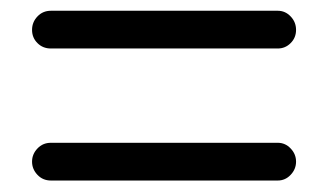

<svg xmlns="http://www.w3.org/2000/svg" viewBox="-20 -542 595 348"><path d="M72.3 -454.1Q57.6 -454.1 47.9 -463.9Q38.1 -473.6 38.1 -487.8Q38.1 -502 47.9 -512.2Q57.6 -522.5 72.3 -522.5H483.4Q497.1 -522.5 506.8 -512.2Q516.6 -502 516.6 -487.8Q516.6 -473.6 506.8 -463.9Q497.1 -454.1 483.4 -454.1ZM72.3 -214.8Q57.6 -214.8 47.9 -225.1Q38.1 -235.4 38.1 -249Q38.1 -262.7 47.9 -272.9Q57.6 -283.2 72.3 -283.2H483.4Q497.1 -283.2 506.8 -272.9Q516.6 -262.7 516.6 -249Q516.6 -235.4 506.8 -225.1Q497.1 -214.8 483.4 -214.8Z"/></svg>

Font: Gen Jyuu GothicX Regular
Style: Regular
Weight: 400
Designer: [Source Han Sans]
Ryoko NISHIZUKA  (kana & ideographs); Paul D. Hunt (Latin, Greek & Cyrillic); Wenlong ZHANG  (bopomofo
Version: Version 1.002.20150607